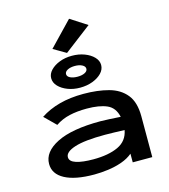

<svg xmlns="http://www.w3.org/2000/svg" viewBox="-134 -1041 1019 1158"><g transform="rotate(-15 375.0 -462.5)"><path d="M311 11Q192 11 127.5 -23.5Q63 -58 63 -121Q63 -196 156.5 -243Q250 -290 428 -290Q453 -290 486.5 -288Q520 -286 554 -284Q541 -344 493.5 -364.5Q446 -385 368 -385Q308 -385 260 -374Q212 -363 172 -336L102 -405Q155 -440 222 -458Q289 -476 372 -476Q460 -476 528.5 -457.5Q597 -439 636 -391Q675 -343 675 -255V0H553V-54Q525 -30 484 -15.5Q443 -1 397.5 5Q352 11 311 11ZM183 -131Q183 -104 222.5 -91.5Q262 -79 329 -79Q424 -79 484 -107Q544 -135 556 -201Q525 -202 492 -203Q459 -204 434 -204Q307 -204 245 -184Q183 -164 183 -131ZM364 -517Q322 -517 287 -530.5Q252 -544 230.5 -566.5Q209 -589 209 -617Q209 -644 230.5 -666.5Q252 -689 287 -702.5Q322 -716 364 -716Q407 -716 442.5 -702.5Q478 -689 499.5 -666.5Q521 -644 521 -617Q521 -589 499.5 -566.5Q478 -544 442.5 -530.5Q407 -517 364 -517ZM366 -585Q393 -585 411 -594Q429 -603 429 -618Q429 -633 411 -642.5Q393 -652 366 -652Q338 -652 320 -642.5Q302 -633 302 -618Q302 -603 320 -594Q338 -585 366 -585ZM341 -740 262 -786 406 -936 510 -869Z"/></g></svg>

Font: Inconsolata ExtraExpanded
Style: Bold
Weight: 700
Width: 8
Monospace: yes
Designer: Raph Levien, Cyreal, Brenton Simpson
Foundry: Raph Levien, Cyreal, Google
Version: Version 3.100; ttfautohint (v1.8.4.7-5d5b)